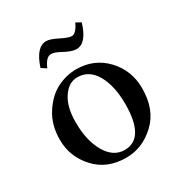

<svg xmlns="http://www.w3.org/2000/svg" viewBox="-155 -748 823 872"><g transform="rotate(-30 256.5 -312.0)"><path d="M149 -519 123 -536Q153 -629 206 -629Q226 -629 265 -609Q303 -590 319 -590Q342 -590 363 -636L389 -622Q361 -528 308 -528Q284 -528 242 -551Q214 -567 195 -567Q169 -567 149 -519ZM260 -450Q353 -450 415 -385Q477 -319 477 -226Q477 -113 410 -51Q343 12 258 12Q157 12 97 -54Q36 -120 36 -209Q36 -287 73 -344Q110 -401 160 -426Q209 -450 260 -450ZM246 -416Q201 -416 170 -370Q138 -324 138 -242Q138 -146 174 -84Q210 -22 269 -22Q375 -22 375 -203Q375 -297 341 -357Q307 -416 246 -416Z"/></g></svg>

Font: Ponomar
Style: Regular
Weight: 400
Version: Version 1.301; ttfautohint (v1.8.4.7-5d5b)